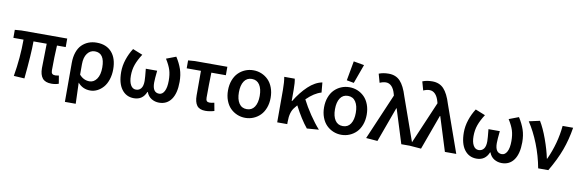

<svg xmlns="http://www.w3.org/2000/svg" viewBox="-60 -1326 6206 2048"><g transform="rotate(10 3042.5 -302.0)"><path d="M503.9 12.2Q436 12.2 406 -25.1Q376 -62.5 376 -133.8Q376 -152.3 378.2 -250.5Q380.4 -348.6 380.9 -398.9H237.8Q237.8 -263.7 210.9 6.8L95.2 0Q129.9 -203.6 129.9 -398.9H20V-485.8L91.8 -491.2H586.9V-398.9H492.2Q484.9 -274.9 484.9 -127.9Q484.9 -103 495.8 -92.5Q506.8 -82 529.8 -82Q539.6 -82 567.9 -86.9L582 -1Q547.4 12.2 503.9 12.2Z M679.7 178.2V-243.2Q679.7 -308.1 697 -358.6Q714.4 -409.2 745.4 -440.2Q776.4 -471.2 816.9 -487.1Q857.4 -502.9 905.8 -502.9Q1010.7 -502.9 1068.8 -437Q1127 -371.1 1127 -252.9Q1127 -191.9 1109.9 -140.9Q1092.8 -89.8 1064 -56.9Q1035.2 -23.9 999 -5.9Q962.9 12.2 923.8 12.2Q841.8 12.2 789.1 -49.8Q790.5 -12.2 793 61.8Q795.4 135.7 796.9 178.2ZM898.9 -83Q946.3 -83 977.5 -127.4Q1008.8 -171.9 1008.8 -252Q1008.8 -408.2 901.9 -408.2Q852.5 -408.2 820.8 -366Q789.1 -323.7 789.1 -249V-136.2Q835 -83 898.9 -83Z M1396.5 12.2Q1313.5 12.2 1264.4 -53.5Q1215.3 -119.1 1215.3 -241.2Q1215.3 -308.1 1238 -376.7Q1260.7 -445.3 1298.3 -502.9L1405.3 -460Q1363.8 -396 1344 -340.3Q1324.2 -284.7 1324.2 -219.2Q1324.2 -155.3 1345 -118.7Q1365.7 -82 1402.3 -82Q1437.5 -82 1458 -108.2Q1478.5 -134.3 1478.5 -189Q1478.5 -223.1 1468.3 -319.8H1591.3Q1581.5 -228 1581.5 -189Q1581.5 -82 1654.3 -82Q1689 -82 1710.2 -121.8Q1731.4 -161.6 1731.4 -236.8Q1731.4 -302.7 1716.1 -351.8Q1700.7 -400.9 1661.6 -462.9L1766.6 -502.9Q1806.6 -440.4 1827.1 -380.1Q1847.7 -319.8 1847.7 -244.1Q1847.7 -120.1 1800.8 -54Q1753.9 12.2 1669.4 12.2Q1624 12.2 1586.9 -10.3Q1549.8 -32.7 1532.2 -79.1H1528.3Q1491.7 12.2 1396.5 12.2Z M2170.9 12.2Q2106.4 12.2 2078.9 -24.9Q2051.3 -62 2051.3 -133.8V-399.9H1897V-485.8L1969.2 -491.2H2321.3V-399.9H2164.1Q2160.2 -269 2160.2 -127.9Q2160.2 -103 2169.9 -92.5Q2179.7 -82 2199.2 -82Q2220.7 -82 2251 -89.8L2267.1 -2.9Q2216.8 12.2 2170.9 12.2Z M2371.6 -245.1Q2371.6 -305.2 2390.1 -354.7Q2408.7 -404.3 2440.7 -436.3Q2472.7 -468.3 2514.2 -485.6Q2555.7 -502.9 2602.5 -502.9Q2649.4 -502.9 2690.9 -485.6Q2732.4 -468.3 2764.4 -436.3Q2796.4 -404.3 2814.9 -354.7Q2833.5 -305.2 2833.5 -245.1Q2833.5 -185.5 2814.9 -136.2Q2796.4 -86.9 2764.6 -54.9Q2732.9 -22.9 2691.2 -5.4Q2649.4 12.2 2602.5 12.2Q2555.7 12.2 2513.9 -5.4Q2472.2 -22.9 2440.4 -54.9Q2408.7 -86.9 2390.1 -136.2Q2371.6 -185.5 2371.6 -245.1ZM2715.3 -245.1Q2715.3 -321.3 2686.3 -365.2Q2657.2 -409.2 2602.5 -409.2Q2547.9 -409.2 2518.8 -365.2Q2489.7 -321.3 2489.7 -245.1Q2489.7 -169.4 2518.8 -125.7Q2547.9 -82 2602.5 -82Q2657.2 -82 2686.3 -125.7Q2715.3 -169.4 2715.3 -245.1Z M3270.5 9.8Q3200.2 -75.2 3127.4 -215.8Q3124.5 -211.9 3115.5 -201.2Q3106.4 -190.4 3101.6 -184.1Q3056.6 -132.3 3056.6 -26.9V0H2947.8V-348.1Q2947.8 -435.5 2937.5 -491.2H3051.3Q3060.5 -452.1 3060.5 -373V-251H3064.5Q3126 -352.1 3198.5 -420.2Q3271 -488.3 3348.6 -502.9L3358.4 -395Q3282.2 -374 3200.7 -293.9Q3237.8 -220.2 3292.7 -138.7Q3347.7 -57.1 3399.4 0Z M3412.1 -245.1Q3412.1 -305.2 3430.7 -354.7Q3449.2 -404.3 3481.2 -436.3Q3513.2 -468.3 3554.7 -485.6Q3596.2 -502.9 3643.1 -502.9Q3689.9 -502.9 3731.4 -485.6Q3772.9 -468.3 3804.9 -436.3Q3836.9 -404.3 3855.5 -354.7Q3874 -305.2 3874 -245.1Q3874 -185.5 3855.5 -136.2Q3836.9 -86.9 3805.2 -54.9Q3773.4 -22.9 3731.7 -5.4Q3689.9 12.2 3643.1 12.2Q3596.2 12.2 3554.4 -5.4Q3512.7 -22.9 3481 -54.9Q3449.2 -86.9 3430.7 -136.2Q3412.1 -185.5 3412.1 -245.1ZM3755.9 -245.1Q3755.9 -321.3 3726.8 -365.2Q3697.8 -409.2 3643.1 -409.2Q3588.4 -409.2 3559.3 -365.2Q3530.3 -321.3 3530.3 -245.1Q3530.3 -169.4 3559.3 -125.7Q3588.4 -82 3643.1 -82Q3697.8 -82 3726.8 -125.7Q3755.9 -169.4 3755.9 -245.1ZM3601.1 -570.8 3639.2 -782.2 3753.9 -762.2 3679.2 -556.2Z M4035.2 9.8 3911.1 0 4124 -497.1 4119.1 -515.1Q4105 -566.9 4078.9 -594Q4052.7 -621.1 4017.1 -621.1Q3986.8 -621.1 3950.2 -605L3923.8 -699.2Q3969.7 -717.8 4029.8 -717.8Q4107.4 -717.8 4154.5 -668Q4201.7 -618.2 4234.9 -508.8L4415 0H4292L4176.8 -368.2H4172.9Z M4507.3 9.8 4383.3 0 4596.2 -497.1 4591.3 -515.1Q4577.1 -566.9 4551 -594Q4524.9 -621.1 4489.3 -621.1Q4459 -621.1 4422.4 -605L4396 -699.2Q4441.9 -717.8 4502 -717.8Q4579.6 -717.8 4626.7 -668Q4673.8 -618.2 4707 -508.8L4887.2 0H4764.2L4648.9 -368.2H4645Z M5107.9 12.2Q5024.9 12.2 4975.8 -53.5Q4926.8 -119.1 4926.8 -241.2Q4926.8 -308.1 4949.5 -376.7Q4972.2 -445.3 5009.8 -502.9L5116.7 -460Q5075.2 -396 5055.4 -340.3Q5035.6 -284.7 5035.6 -219.2Q5035.6 -155.3 5056.4 -118.7Q5077.1 -82 5113.8 -82Q5148.9 -82 5169.4 -108.2Q5189.9 -134.3 5189.9 -189Q5189.9 -223.1 5179.7 -319.8H5302.7Q5293 -228 5293 -189Q5293 -82 5365.7 -82Q5400.4 -82 5421.6 -121.8Q5442.9 -161.6 5442.9 -236.8Q5442.9 -302.7 5427.5 -351.8Q5412.1 -400.9 5373 -462.9L5478 -502.9Q5518.1 -440.4 5538.6 -380.1Q5559.1 -319.8 5559.1 -244.1Q5559.1 -120.1 5512.2 -54Q5465.3 12.2 5380.9 12.2Q5335.4 12.2 5298.3 -10.3Q5261.2 -32.7 5243.7 -79.1H5239.7Q5203.1 12.2 5107.9 12.2Z M5774.4 0Q5750 -132.8 5700.7 -257.6Q5651.4 -382.3 5588.4 -477.1L5705.6 -502.9Q5748.5 -433.1 5788.6 -322.3Q5828.6 -211.4 5847.7 -118.2H5851.6Q5935.1 -300.3 5952.6 -491.2H6066.4Q6045.9 -360.4 6003.9 -246.1Q5961.9 -131.8 5884.3 0Z"/></g></svg>

Font: Toshiba Sans Medium
Style: Regular
Weight: 500
Designer: Paul D. Hunt
Foundry: Toshiba Corporation
Version: Version 2.020;PS 2.0;hotconv 1.0.86;makeotf.lib2.5.63406